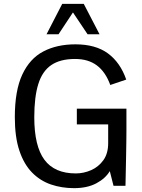

<svg xmlns="http://www.w3.org/2000/svg" viewBox="-20 -955 731 987"><path d="M360.8 12.2Q296.9 12.2 241.5 -6.8Q186 -25.9 144.5 -68.4Q103 -110.8 79.6 -180.7Q56.2 -250.5 56.2 -352.5Q56.2 -489.3 94.5 -571.5Q132.8 -653.8 202.6 -690.4Q272.5 -727.1 367.7 -727.1Q471.7 -727.1 535.2 -680.2Q598.6 -633.3 628.9 -545.9L546.9 -518.1Q522.5 -585.4 478 -618.7Q433.6 -651.9 365.7 -651.9Q289.6 -651.9 243.4 -620.4Q197.3 -588.9 176.8 -522.7Q156.2 -456.5 156.2 -352.1Q156.2 -204.1 208.3 -133.8Q260.3 -63.5 369.6 -63.5Q410.2 -63.5 448.5 -80.3Q486.8 -97.2 511.5 -131.6Q536.1 -166 536.1 -219.2V-315.4H375V-396.5H629.9V-283.7Q629.9 -261.2 629.4 -226.1Q628.9 -190.9 628.2 -151.9Q627.4 -112.8 626.7 -78.1Q626 -43.5 625.5 -21.7Q625 0 625 0H563.5L544.4 -75.2Q521.5 -37.1 474.9 -12.5Q428.2 12.2 360.8 12.2ZM219.2 -778.8 299.8 -935.1H410.6L491.7 -778.8H430.2L355 -891.1L280.8 -778.8Z"/></svg>

Font: Pontano Sans Medium
Style: Regular
Weight: 500
Designer: Vernon Adams
Foundry: Vernon Adams
Version: Version 2.001